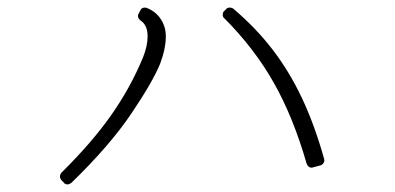

<svg xmlns="http://www.w3.org/2000/svg" viewBox="-20 -610 1040 506"><path d="M802 -168Q803 -168 803.5 -168.5Q804 -169 805 -169L824 -174Q829 -175 833 -181Q836 -185 834 -192Q809 -281 776 -351Q743 -421 699 -478.5Q655 -536 595 -587Q591 -590 585 -590Q579 -590 576 -586L571 -581Q567 -578 567 -571Q567 -565 571 -562Q650 -483 701.5 -392Q753 -301 788 -179Q792 -168 802 -168ZM158 -124Q162 -124 168 -128Q269 -226 326 -310.5Q383 -395 402 -442Q417 -482 417 -514Q417 -540 403.5 -560Q390 -580 367 -589Q365 -590 362 -590Q353 -590 350 -583L346 -575Q340 -566 349 -557Q358 -551 362 -544Q369 -533 369 -514Q369 -489 357 -459Q324 -379 273 -306.5Q222 -234 142 -155Q134 -145 142 -135L148 -129Q151 -124 158 -124Q158 -124 158 -124Q158 -124 158 -124Z"/></svg>

Font: Kokoro
Style: Regular
Weight: 400
Version: Version 1.00